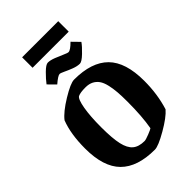

<svg xmlns="http://www.w3.org/2000/svg" viewBox="-275 -1026 1134 1134"><g transform="rotate(-45 292.0 -459.0)"><path d="M145 -841.8V-929.2H446.8V-841.8ZM359.9 -661.1Q337.9 -661.1 310.5 -671.6Q283.2 -682.1 261.5 -692.6Q239.7 -703.1 231.9 -703.1Q217.8 -703.1 178.2 -668.9L133.8 -713.9Q152.3 -738.8 183.1 -769.3Q213.9 -799.8 230 -799.8Q250 -799.8 277.8 -789.1Q305.7 -778.3 329.1 -767.6Q352.5 -756.8 360.8 -756.8Q377 -756.8 412.1 -792L457 -746.1Q441.9 -724.1 408.9 -692.6Q376 -661.1 359.9 -661.1ZM314 11.2Q169.4 11.2 98.1 -60.3Q26.9 -131.8 26.9 -285.2Q26.9 -405.8 59.1 -488.8Q88.9 -527.8 163.8 -573.5Q238.8 -619.1 269 -619.1Q414.6 -619.1 485.8 -547.6Q557.1 -476.1 557.1 -320.8Q557.1 -209 526.9 -112.8Q496.1 -76.7 419.7 -32.7Q343.3 11.2 314 11.2ZM307.1 -67.9Q317.4 -67.9 348.9 -80.3Q380.4 -92.8 384.8 -97.2Q399.9 -182.1 399.9 -303.2Q399.9 -351.1 397.2 -385.3Q394.5 -419.4 387.2 -450.2Q379.9 -481 366.9 -499.5Q354 -518.1 333.5 -528.6Q313 -539.1 284.2 -539.1Q240.2 -539.1 221.2 -529.8Q204.6 -520.5 193.8 -459.5Q183.1 -398.4 183.1 -306.2Q183.1 -213.9 194.6 -163.1Q206.1 -112.3 232.7 -90.1Q259.3 -67.9 307.1 -67.9Z"/></g></svg>

Font: Grenze
Style: Bold
Weight: 700
Designer: Renata Polastri
Foundry: Omnibus-Type
Version: Version 1.002;PS 001.002;hotconv 1.0.88;makeotf.lib2.5.64775